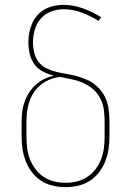

<svg xmlns="http://www.w3.org/2000/svg" viewBox="-20 -763 540 791"><path d="M250 8Q224 8 198 2Q172 -4 150 -18Q128 -32 112 -53Q96 -74 86.5 -98Q77 -122 73 -148Q69 -174 69 -200V-259Q69 -281 71.5 -302Q74 -323 81 -343Q88 -363 99.5 -381Q111 -399 127 -413.5Q143 -428 162 -437.5Q181 -447 202 -451Q179 -457 157.5 -468Q136 -479 122 -498Q108 -517 102.5 -540.5Q97 -564 97 -588Q97 -608 100.5 -627.5Q104 -647 112 -665.5Q120 -684 133.5 -699.5Q147 -715 164 -724.5Q181 -734 201 -738.5Q221 -743 241 -743Q282 -743 322 -728.5Q362 -714 397 -692L386 -677Q354 -697 317 -711Q280 -725 242 -725Q216 -725 190.5 -715.5Q165 -706 148 -686.5Q131 -667 123.5 -641Q116 -615 116 -589Q116 -567 121 -546Q126 -525 139 -508Q152 -491 171.5 -481.5Q191 -472 212 -467Q233 -462 254 -458.5Q275 -455 295.5 -449.5Q316 -444 336 -435.5Q356 -427 372.5 -413.5Q389 -400 401.5 -382Q414 -364 420.5 -344Q427 -324 429 -302.5Q431 -281 431 -259V-200Q431 -174 427 -148Q423 -122 413.5 -98Q404 -74 388 -53Q372 -32 350 -18Q328 -4 302 2Q276 8 250 8ZM250 -10Q274 -10 297 -15.5Q320 -21 339.5 -34Q359 -47 373.5 -66Q388 -85 396.5 -107Q405 -129 408 -152.5Q411 -176 411 -200V-259Q411 -284 408 -309Q405 -334 394 -356Q383 -378 364.5 -394.5Q346 -411 323.5 -421Q301 -431 276.5 -436Q252 -441 228 -446Q207 -444 186.5 -436Q166 -428 149 -414.5Q132 -401 120 -383Q108 -365 101 -344.5Q94 -324 91.5 -302.5Q89 -281 89 -259V-200Q89 -176 92 -152.5Q95 -129 103.5 -107Q112 -85 126.5 -66Q141 -47 160.5 -34Q180 -21 203 -15.5Q226 -10 250 -10Z"/></svg>

Font: Iosevka Curly Slab Thin
Style: Regular
Weight: 100
Monospace: yes
Designer: Belleve Invis
Foundry: Belleve Invis
Version: Version 22.1.2; ttfautohint (v1.8.4)